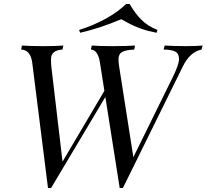

<svg xmlns="http://www.w3.org/2000/svg" viewBox="-20 -936 1034 961"><path d="M994.1 -708 988.8 -688Q929.7 -675.8 894 -601.1L595.2 4.9H579.1L507.3 -450.7L235.8 4.9H220.2L141.1 -624Q132.3 -686 85.9 -688L89.8 -708Q130.9 -705.1 196.3 -705.1Q261.7 -705.1 296.9 -708L293 -688Q235.4 -684.6 235.4 -640.6Q235.4 -619.1 236.8 -604L293 -127L502.4 -481.4L480 -624Q470.2 -686 435.1 -688L439 -708Q474.6 -705.1 544.4 -705.1Q614.3 -705.1 655.8 -708L651.9 -688Q594.2 -685.1 581.1 -667Q573.2 -656.2 573.2 -639.6Q573.2 -623 576.2 -604L647.5 -149.4L842.8 -545.9Q876 -612.3 876 -640.1Q876 -668 857.4 -677.7Q838.9 -687.5 798.8 -688L804.2 -708Q859.4 -705.1 911.1 -705.1Q962.9 -705.1 994.1 -708ZM763.7 -772Q682.6 -787.1 619.1 -822.3Q594.7 -835.9 586.9 -839.8Q476.6 -793.5 380.9 -772L376 -786.1Q447.3 -808.1 509.8 -842.8Q572.3 -877.4 610.8 -916H628.9Q656.7 -867.7 688.5 -836.4Q720.2 -805.2 768.1 -786.1Z"/></svg>

Font: PlayfairDisplay-Italic
Style: Italic
Weight: 400
Italic angle: -14°
Designer: Claus Eggers Sørensen
Foundry: Claus Eggers Sørensen
Version: Version 1.002;PS 001.002;hotconv 1.0.70;makeotf.lib2.5.58329